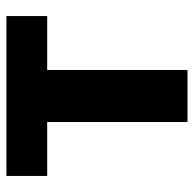

<svg xmlns="http://www.w3.org/2000/svg" viewBox="-23 -581 604 598"><g transform="rotate(-90 279.0 -282.0)"><path d="M198 0V-437H30V-564H528V-437H360V0Z"/></g></svg>

Font: Noto Sans TC ExtraBold
Style: Regular
Weight: 800
Designer: Ryoko NISHIZUKA  (kana, bopomofo & ideographs); Paul D. Hunt (Latin, Greek & Cyrillic); Sandoll Communications , Soo-you
Foundry: Adobe
Version: Version 2.004-H2;hotconv 1.0.118;makeotfexe 2.5.65603